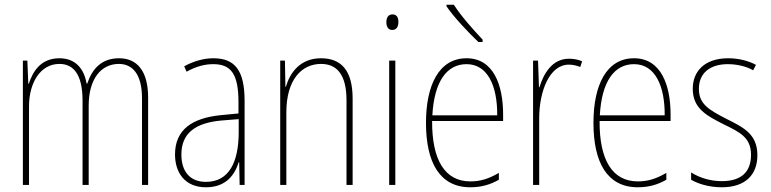

<svg xmlns="http://www.w3.org/2000/svg" viewBox="-20 -784 3269 814"><path d="M485 -537C410 -537 371 -492 350 -430H347C337 -490 302 -537 232 -537C149 -537 118 -476 102 -429H100L96 -527H77V0H103V-333C103 -433 151 -513 232 -513C287 -513 330 -475 330 -357V0H356V-336C356 -449 408 -513 484 -513C539 -513 582 -473 582 -368V0H608V-370C608 -486 559 -537 485 -537Z M884 -537C843 -537 799 -524 761 -503L771 -480C814 -504 851 -512 884 -512C959 -512 991 -471 991 -351V-303L918 -296C794 -284 722 -234 722 -129C722 -53 763 10 853 10C939 10 975 -43 992 -96H994L996 0H1017V-356C1017 -486 976 -537 884 -537ZM918 -273 992 -279V-220C991 -98 952 -13 853 -13C787 -13 749 -55 749 -129C749 -219 808 -263 918 -273Z M1341 -537C1252 -537 1209 -475 1192 -416H1190L1188 -527H1168V0H1194V-308C1194 -445 1258 -513 1341 -513C1408 -513 1449 -468 1449 -359V0H1475V-366C1475 -485 1427 -537 1341 -537Z M1644 -723C1624 -723 1618 -706 1618 -690C1618 -672 1625 -657 1643 -657C1661 -657 1669 -671 1669 -691C1669 -707 1664 -723 1644 -723ZM1656 -527H1630V0H1656Z M1904 -764H1873V-757C1907 -708 1966 -646 2008 -606H2026V-616C1985 -660 1937 -713 1904 -764ZM1958 -537C1841 -537 1786 -423 1786 -263C1786 -97 1843 10 1974 10C2022 10 2060 -2 2095 -22V-51C2052 -26 2017 -15 1974 -15C1866 -15 1811 -106 1812 -271H2113V-298C2113 -424 2072 -537 1958 -537ZM1958 -512C2049 -512 2089 -417 2088 -295H1813C1821 -440 1875 -512 1958 -512Z M2392 -535C2320 -535 2284 -470 2267 -414H2265L2261 -527H2240V0H2266V-283C2266 -394 2308 -510 2392 -510C2411 -510 2427 -505 2440 -500L2448 -524C2431 -532 2411 -535 2392 -535Z M2668 -537C2551 -537 2496 -423 2496 -263C2496 -97 2553 10 2684 10C2732 10 2770 -2 2805 -22V-51C2762 -26 2727 -15 2684 -15C2576 -15 2521 -106 2522 -271H2823V-298C2823 -424 2782 -537 2668 -537ZM2668 -512C2759 -512 2799 -417 2798 -295H2523C2531 -440 2585 -512 2668 -512Z M3191 -126C3191 -218 3129 -245 3056 -282C2987 -318 2943 -342 2943 -407C2943 -476 2992 -512 3066 -512C3105 -512 3146 -502 3173 -486L3185 -509C3154 -526 3112 -537 3067 -537C2968 -537 2917 -482 2917 -408C2917 -324 2975 -294 3050 -256C3118 -223 3164 -200 3164 -128C3164 -57 3125 -16 3040 -16C2992 -16 2946 -30 2910 -53V-22C2937 -6 2984 10 3040 10C3141 10 3191 -44 3191 -126Z"/></svg>

Font: Noto Sans Thai Cond Thin
Style: Regular
Weight: 100
Width: 3
Designer: Monotype Design Team
Foundry: Monotype Imaging Inc.
Version: Version 2.002